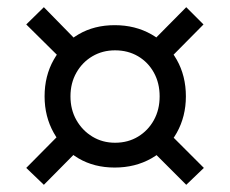

<svg xmlns="http://www.w3.org/2000/svg" viewBox="-20 -618 640 534"><path d="M299 -152Q242 -152 198.5 -177.5Q155 -203 129.5 -248.5Q104 -294 104 -350Q104 -407 129.5 -452Q155 -497 198.5 -522.5Q242 -548 299 -548Q356 -548 401 -522.5Q446 -497 471.5 -452Q497 -407 497 -350Q497 -294 471.5 -248.5Q446 -203 401 -177.5Q356 -152 299 -152ZM300 -221Q336 -221 364 -238Q392 -255 408 -284Q424 -313 424 -350Q424 -387 408 -416Q392 -445 364 -461.5Q336 -478 300 -478Q265 -478 237 -461.5Q209 -445 192.5 -416Q176 -387 176 -350Q176 -313 192.5 -284Q209 -255 237 -238Q265 -221 300 -221ZM151 -453 53 -550 102 -598 197 -501ZM102 -104 53 -151 151 -250 199 -202ZM498 -104 403 -199 450 -248 547 -151ZM451 -454 402 -501 498 -598 546 -550Z"/></svg>

Font: SUSE Thin
Style: Regular
Weight: 400
Version: Version 1.000